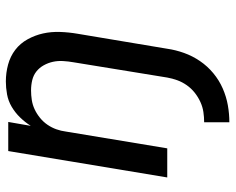

<svg xmlns="http://www.w3.org/2000/svg" viewBox="-92 -486 785 640"><g transform="rotate(-90 300.0 -165.5)"><path d="M213 207V123Q230 123 247 120.5Q264 118 280.5 110.5Q297 103 311.5 91.5Q326 80 336.5 65Q347 50 353 33.5Q359 17 362 0L413 -313Q416 -330 417 -347.5Q418 -365 414.5 -381Q411 -397 403 -411.5Q395 -426 382.5 -436Q370 -446 353.5 -450Q337 -454 319 -454Q303 -454 287 -451.5Q271 -449 256 -442Q241 -435 227.5 -424Q214 -413 204.5 -399Q195 -385 189.5 -369.5Q184 -354 182 -338L126 0H29L117 -530H214L201 -455Q213 -474 229 -490.5Q245 -507 264.5 -518.5Q284 -530 306 -534Q328 -538 349 -538Q378 -538 405.5 -530.5Q433 -523 454.5 -506.5Q476 -490 489.5 -465.5Q503 -441 509 -414Q515 -387 514 -357.5Q513 -328 508 -299L458 0Q454 28 444 56Q434 84 417 109Q400 134 376.5 153.5Q353 173 325.5 185Q298 197 269.5 202Q241 207 213 207Z"/></g></svg>

Font: Iosevka Curly MdExObl
Style: Regular
Weight: 500
Width: 7
Italic angle: -9°
Monospace: yes
Designer: Belleve Invis
Foundry: Belleve Invis
Version: Version 11.1.0; ttfautohint (v1.8.3)